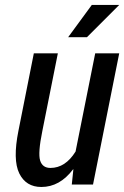

<svg xmlns="http://www.w3.org/2000/svg" viewBox="-20 -743 500 773"><path d="M183.1 -66.9Q243.2 -66.9 284.2 -132.8L363.3 -528.3H460L354.5 0H269L275.4 -61L274.4 -61.5Q220.7 9.8 146.5 9.8Q84.5 9.8 57.6 -44.9Q30.8 -99.6 54.2 -216.3L116.2 -528.3H212.9L150.4 -215.3Q132.3 -126.5 141.6 -96.7Q150.9 -66.9 183.1 -66.9ZM349.6 -723.1H460L330.1 -593.3H254.4Z"/></svg>

Font: RobotoCondensed-Italic
Style: Italic
Weight: 400
Designer: Google
Version: Version 1.200311; 2013